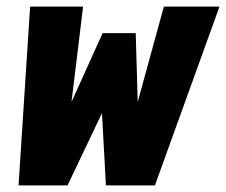

<svg xmlns="http://www.w3.org/2000/svg" viewBox="-20 -560 683 580"><path d="M36 0 71 -540H231L196 -252L290 -460H390L396 -252L475 -540H643L448 0H300L288 -218L184 0Z"/></svg>

Font: Geist Mono Black
Style: Italic
Weight: 900
Italic angle: -12°
Monospace: yes
Designer: Basement.studio, Andrés Briganti, Mateo Zaragoza
Foundry: Basement.studio, Vercel, Andrés Briganti, Guido Ferreyra, Mateo Zaragoza
Version: Version 1.500; ttfautohint (v1.8.4.7-5d5b)